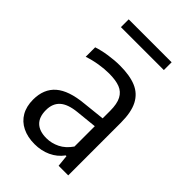

<svg xmlns="http://www.w3.org/2000/svg" viewBox="-221 -827 925 925"><g transform="rotate(45 241.0 -365.0)"><path d="M417.5 -358.5V0H352L346 -59.5H341Q316.5 -26 279 -8.8Q241.5 8.5 196 8.5Q148.5 8.5 113 -9Q77.5 -26.5 58.5 -59.5Q39.5 -92.5 39.5 -138.5Q39.5 -211 85.2 -250.8Q131 -290.5 228 -299.5L340.5 -311.5V-362.5Q340.5 -410.5 326.2 -437.5Q312 -464.5 283.8 -475.5Q255.5 -486.5 209.5 -486.5Q179 -486.5 143 -480.8Q107 -475 73 -463.5V-528Q104.5 -538.5 144.2 -544.5Q184 -550.5 220 -550.5Q287.5 -550.5 330.8 -532.2Q374 -514 395.8 -472Q417.5 -430 417.5 -358.5ZM340.5 -119.5V-258L233 -247Q174 -241 146.5 -216.2Q119 -191.5 119 -146.5Q119 -99.5 143.8 -75.8Q168.5 -52 216 -52Q251 -52 283.5 -68Q316 -84 340.5 -119.5ZM92 -684.5V-737.5H384.5V-684.5Z"/></g></svg>

Font: Encode Sans Semi Condensed
Style: Regular
Weight: 400
Width: 4
Designer: Multiple Designers
Foundry: Impallari Type
Version: Version 2.000